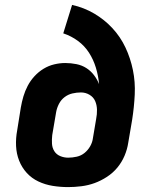

<svg xmlns="http://www.w3.org/2000/svg" viewBox="-20 -755 640 783"><path d="M258 8Q226 8 195 3Q164 -2 136.5 -15Q109 -28 89 -50Q69 -72 58 -100Q47 -128 45.5 -159.5Q44 -191 50 -223L65 -317Q69 -340 75.5 -362Q82 -384 93 -405Q104 -426 120.5 -444Q137 -462 157.5 -474.5Q178 -487 201 -492.5Q224 -498 246 -498Q269 -498 291.5 -493.5Q314 -489 332 -477.5Q350 -466 363 -449Q376 -432 384 -412Q381 -446 371 -479Q361 -512 343 -540Q325 -568 298 -588Q271 -608 238 -619L274 -735Q323 -724 364.5 -699.5Q406 -675 438.5 -640Q471 -605 491.5 -561.5Q512 -518 522 -469.5Q532 -421 529.5 -369.5Q527 -318 519 -267L503 -173Q499 -146 488 -120Q477 -94 459 -72Q441 -50 416.5 -34Q392 -18 366 -8.5Q340 1 312 4.5Q284 8 258 8ZM258 -112Q275 -112 293 -116Q311 -120 325 -131.5Q339 -143 348 -159Q357 -175 359 -192L372 -269Q376 -289 375.5 -308Q375 -327 368 -343Q361 -359 345 -368.5Q329 -378 310 -378Q293 -378 275.5 -374Q258 -370 243.5 -359Q229 -348 220.5 -331.5Q212 -315 209 -298L193 -204Q191 -186 192 -169Q193 -152 201.5 -138.5Q210 -125 225.5 -118.5Q241 -112 258 -112Z"/></svg>

Font: Iosevka Heavy Extended
Style: Italic
Weight: 900
Width: 7
Italic angle: -9°
Monospace: yes
Designer: Belleve Invis
Foundry: Belleve Invis
Version: Version 32.5.0; ttfautohint (v1.8.4)